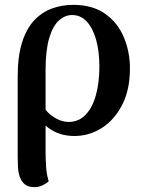

<svg xmlns="http://www.w3.org/2000/svg" viewBox="-20 -547 593 792"><path d="M122 225Q96 225 82 213Q68 201 61.5 182Q55 163 54 140Q53 117 53 95V-231Q53 -315 71 -372Q89 -429 121 -463Q153 -497 194.5 -512Q236 -527 282 -527Q362 -527 414 -490Q466 -453 491 -393Q516 -333 516 -265Q516 -176 483.5 -113.5Q451 -51 399 -18.5Q347 14 287 14Q224 14 179 -20Q134 -54 100 -110L134 -159Q157 -96 193 -70Q229 -44 263 -44Q305 -44 333.5 -74Q362 -104 376 -156Q390 -208 390 -271Q390 -335 376.5 -383Q363 -431 338 -458Q313 -485 277 -485Q248 -485 223 -462.5Q198 -440 183 -390Q168 -340 168 -257V80Q168 103 170 138Q172 173 181 201Q174 208 157.5 216.5Q141 225 122 225Z"/></svg>

Font: Arima SemiBold
Style: Regular
Weight: 600
Designer: Joana Correia and Natanael Gama
Foundry: NDISCOVER
Version: Version 1.101;gftools[0.9.23]